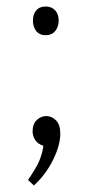

<svg xmlns="http://www.w3.org/2000/svg" viewBox="-20 -438 279 589"><path d="M84 131 66 114Q79 95 89 78Q99 61 105 43.5Q111 26 113 9Q96 4 88 -8.5Q80 -21 80 -35Q80 -58 93 -70Q106 -82 122 -82Q138 -82 151.5 -69Q165 -56 165 -28Q165 7 143 52Q121 97 84 131ZM120 -330Q101 -330 91 -343Q81 -356 81 -375Q81 -394 91 -406Q101 -418 120 -418Q139 -418 149.5 -406Q160 -394 160 -375Q160 -356 149.5 -343Q139 -330 120 -330Z"/></svg>

Font: Yaldevi ExtraLight ExtraLight
Style: Regular
Weight: 250
Version: Version 1.100